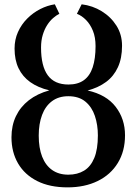

<svg xmlns="http://www.w3.org/2000/svg" viewBox="-20 -838 619 870"><path d="M286 11Q205.5 11 148.8 -17.5Q92 -46 62 -97.2Q32 -148.5 32 -216Q32 -269 52.2 -311.5Q72.5 -354 110.8 -383.8Q149 -413.5 203.5 -428.5Q152 -441 117 -466Q82 -491 64 -528.8Q46 -566.5 46 -618Q46 -658.5 61.5 -693Q77 -727.5 103.5 -754Q130 -780.5 162.5 -797Q195 -813.5 228.5 -818.5L249 -775.5Q235.5 -769 220.8 -756.2Q206 -743.5 193.8 -724.5Q181.5 -705.5 173.8 -680Q166 -654.5 166 -622.5Q166 -538.5 196.5 -496.8Q227 -455 290 -455Q332.5 -455 359.8 -474.5Q387 -494 400 -533Q413 -572 413 -629Q413 -669 401 -698.5Q389 -728 369.8 -747.5Q350.5 -767 328.5 -775.5L350 -818.5Q399.5 -812.5 441 -787Q482.5 -761.5 507.8 -721.5Q533 -681.5 533 -630.5Q533 -574 514.2 -533.2Q495.5 -492.5 460.8 -466.8Q426 -441 377 -428Q462 -409 504.2 -354Q546.5 -299 546.5 -225Q546.5 -153 514 -99.8Q481.5 -46.5 422.8 -17.8Q364 11 286 11ZM289.5 -46.5Q331 -46.5 361 -64.8Q391 -83 407.2 -122.2Q423.5 -161.5 423.5 -224.5Q423.5 -272 410 -312.5Q396.5 -353 367 -377.5Q337.5 -402 289.5 -402Q245.5 -402 215.5 -379.5Q185.5 -357 170.5 -316.8Q155.5 -276.5 155.5 -223.5Q155.5 -167.5 171 -128Q186.5 -88.5 216.5 -67.5Q246.5 -46.5 289.5 -46.5Z"/></svg>

Font: Merriweather 20pt Medium
Style: Regular
Weight: 500
Version: Version 2.100